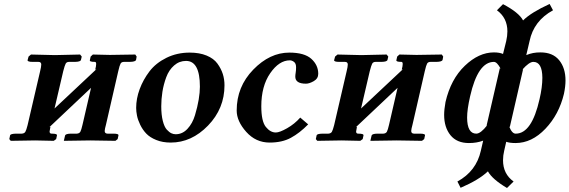

<svg xmlns="http://www.w3.org/2000/svg" viewBox="-20 -709 2871 968"><path d="M256.8 -431.2 383.8 -434.1 392.1 -423.8 388.2 -407.2Q386.2 -397.5 357.9 -397H328.1Q315.9 -397 311 -387.9Q306.2 -378.9 298.8 -350.1L254.9 -162.1Q325.7 -228 465.8 -359.9L460 -357.9Q464.8 -376 464.8 -386.2Q464.8 -397.5 458 -397Q430.2 -397 433.1 -405.8L437 -423.8L448.2 -434.1Q506.3 -432.1 534.2 -432.1L662.1 -434.1L668.9 -423.8L666 -407.2Q663.1 -397.5 634.8 -397H605Q592.8 -397 587.9 -388.4Q583 -379.9 576.2 -350.1L514.2 -80.1Q508.3 -59.1 507.8 -48.8Q507.8 -35.6 522 -35.2H551.8Q579.6 -35.2 577.1 -25.9L573.2 -7.8L562 1Q479 -1 435.1 -1L301.8 1L308.1 -25.9Q311 -34.7 336.9 -35.2H367.2Q380.4 -36.1 385.3 -45.2Q390.1 -54.2 396 -80.1L439 -266.1L229 -67.9L233.9 -69.8V-67.9Q230 -49.8 230 -45.9Q230 -34.7 241.2 -35.2Q255.4 -35.2 261.7 -33Q268.1 -30.8 267.1 -25.9L263.2 -7.8L251 1Q188 -1 157.2 -1L34.2 1L26.9 -7.8L30.8 -25.9Q31.7 -34.7 61 -35.2H89.8Q103 -36.1 107.9 -44.7Q112.8 -53.2 119.1 -78.1L182.1 -349.1Q188 -373 188 -383.8Q188 -397 173.8 -397H145Q130.9 -397 124.5 -399.4Q118.2 -401.9 119.1 -405.8L124 -423.8L136.2 -434.1Z M793 -172.9Q793 -129.9 800.8 -99.4Q808.6 -68.8 821 -55.4Q833.5 -42 844 -37.1Q854.5 -32.2 865.7 -32.2Q899.9 -32.2 925.3 -59.6Q950.7 -86.9 963.1 -128.4Q975.6 -169.9 981.7 -206.5Q987.8 -243.2 987.8 -272Q987.8 -401.9 918 -401.9Q883.8 -401.9 857.7 -378.9Q831.5 -356 818.1 -319.6Q804.7 -283.2 798.8 -246.1Q793 -209 793 -172.9ZM666.5 -165Q666.5 -211.9 684.1 -259.5Q701.7 -307.1 733.6 -349.1Q765.6 -391.1 819.1 -417.5Q872.6 -443.8 936.5 -443.8Q985.4 -443.8 1021.5 -429Q1057.6 -414.1 1076.2 -388.4Q1094.7 -362.8 1103.3 -335.9Q1111.8 -309.1 1111.8 -278.8Q1111.8 -161.6 1028.8 -75.9Q945.8 9.8 840.8 9.8Q799.8 9.8 767.8 -3.2Q735.8 -16.1 717.3 -35.6Q698.7 -55.2 686.8 -80.1Q674.8 -105 670.7 -126Q666.5 -147 666.5 -165Z M1339.4 9.8Q1269.5 9.8 1221.4 -44.2Q1173.3 -98.1 1173.3 -151.9Q1173.3 -272 1256.8 -357.9Q1340.3 -443.8 1438.5 -443.8Q1514.6 -443.8 1549.6 -412.4Q1584.5 -380.9 1584.5 -336.9Q1584.5 -313 1562 -300Q1539.6 -287.1 1522.5 -287.1Q1468.3 -287.1 1468.8 -323.2Q1468.8 -331.1 1470.7 -342.5Q1472.7 -354 1472.7 -370.1Q1472.7 -389.2 1462.2 -397Q1451.7 -404.8 1441.4 -404.8Q1387.2 -404.8 1342.3 -339.8Q1297.4 -274.9 1297.4 -172.9Q1297.4 -97.7 1320.1 -69.3Q1342.8 -41 1370.6 -41Q1389.6 -41 1427.5 -62.5Q1465.3 -84 1493.7 -116.2L1533.7 -82Q1490.7 -38.1 1446.5 -14.2Q1402.3 9.8 1339.4 9.8Z M1802.2 -431.2 1929.2 -434.1 1937.5 -423.8 1933.6 -407.2Q1931.6 -397.5 1903.3 -397H1873.5Q1861.3 -397 1856.4 -387.9Q1851.6 -378.9 1844.2 -350.1L1800.3 -162.1Q1871.1 -228 2011.2 -359.9L2005.4 -357.9Q2010.3 -376 2010.3 -386.2Q2010.3 -397.5 2003.4 -397Q1975.6 -397 1978.5 -405.8L1982.4 -423.8L1993.7 -434.1Q2051.8 -432.1 2079.6 -432.1L2207.5 -434.1L2214.4 -423.8L2211.4 -407.2Q2208.5 -397.5 2180.2 -397H2150.4Q2138.2 -397 2133.3 -388.4Q2128.4 -379.9 2121.6 -350.1L2059.6 -80.1Q2053.7 -59.1 2053.2 -48.8Q2053.2 -35.6 2067.4 -35.2H2097.2Q2125 -35.2 2122.6 -25.9L2118.7 -7.8L2107.4 1Q2024.4 -1 1980.5 -1L1847.2 1L1853.5 -25.9Q1856.4 -34.7 1882.3 -35.2H1912.6Q1925.8 -36.1 1930.7 -45.2Q1935.5 -54.2 1941.4 -80.1L1984.4 -266.1L1774.4 -67.9L1779.3 -69.8V-67.9Q1775.4 -49.8 1775.4 -45.9Q1775.4 -34.7 1786.6 -35.2Q1800.8 -35.2 1807.1 -33Q1813.5 -30.8 1812.5 -25.9L1808.6 -7.8L1796.4 1Q1733.4 -1 1702.6 -1L1579.6 1L1572.3 -7.8L1576.2 -25.9Q1577.1 -34.7 1606.4 -35.2H1635.3Q1648.4 -36.1 1653.3 -44.7Q1658.2 -53.2 1664.6 -78.1L1727.5 -349.1Q1733.4 -373 1733.4 -383.8Q1733.4 -397 1719.2 -397H1690.4Q1676.3 -397 1669.9 -399.4Q1663.6 -401.9 1664.6 -405.8L1669.4 -423.8L1681.6 -434.1Z M2381.3 -35.2Q2403.3 -35.2 2436 -77.1L2433.1 -75.2L2500 -365.2L2503.9 -362.8Q2485.8 -397 2470.2 -397Q2389.2 -397 2350.1 -223.1Q2335 -157.2 2335 -116.2Q2335.4 -35.2 2381.3 -35.2ZM2668.9 -397Q2647.9 -397 2613.3 -357.9L2617.2 -359.9L2550.3 -68.8L2547.4 -70.8Q2561.5 -34.7 2580.1 -35.2Q2661.1 -35.2 2700.2 -209Q2714.4 -270 2714.4 -316.9Q2713.9 -397 2668.9 -397ZM2522 50.8Q2516.1 74.7 2516.1 99.1Q2516.1 168 2569.3 206.1L2536.1 238.8Q2461.9 194.8 2439.9 154.8Q2395 197.8 2302.2 237.8L2286.1 206.1Q2381.3 154.3 2404.3 50.8L2416 0Q2384.3 12.2 2344.2 12.2Q2283.2 12.2 2251.2 -27.3Q2219.2 -66.9 2219.2 -129.9Q2219.2 -156.7 2226.1 -194.8Q2252.9 -310.1 2323.5 -377.4Q2394 -444.8 2470.2 -444.8Q2498 -444.8 2516.1 -437L2532.2 -502Q2538.1 -527.8 2538.1 -550.8Q2538.1 -618.7 2485.4 -657.2L2516.1 -688Q2596.2 -646 2617.2 -606Q2657.2 -646 2751 -689L2768.1 -657.2Q2670.9 -604 2649.9 -502L2633.3 -431.2Q2666.5 -445.3 2705.1 -444.8Q2767.1 -444.8 2799.1 -405.5Q2831.1 -366.2 2831.1 -303.2Q2831.1 -273.4 2823.2 -235.8Q2798.3 -131.8 2729.7 -59.8Q2661.1 12.2 2579.1 12.2Q2550.3 12.2 2532.2 5.9Z"/></svg>

Font: Linux Libertine O
Style: Semibold Italic
Weight: 600
Italic angle: -11.5°
Designer: Philipp H. Poll
Foundry: Philipp H. Poll
Version: Version 5.1.2